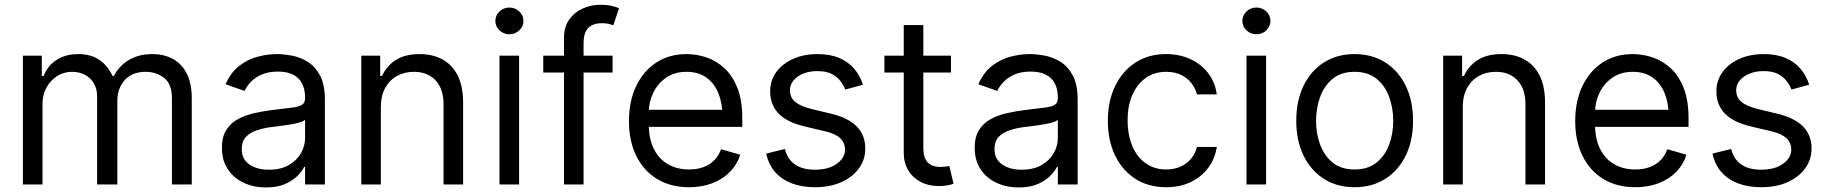

<svg xmlns="http://www.w3.org/2000/svg" viewBox="-20 -782 7750 814"><path d="M77.1 0V-545.9H157.2V-460H165Q182.1 -503.9 220.2 -528.3Q258.3 -552.7 311.5 -552.7Q365.2 -552.7 401.1 -528.3Q437 -503.9 457 -460H462.9Q484.4 -502.4 526.1 -527.6Q567.9 -552.7 626 -552.7Q674.8 -552.7 712.4 -532.5Q750 -512.2 771.5 -470.7Q793 -429.2 793 -365.2V0H709V-365.2Q709 -425.8 675.8 -451.7Q642.6 -477.5 597.7 -477.5Q540.5 -477.5 509 -442.6Q477.5 -407.7 477.5 -355.5V0H391.6V-374Q391.6 -420.4 361.8 -449Q332 -477.5 284.2 -477.5Q251.5 -477.5 223.1 -460Q194.8 -442.4 177.5 -411.6Q160.2 -380.9 160.2 -340.8V0Z M1107.4 12.7Q1055.7 12.7 1013.2 -7.1Q970.7 -26.9 945.8 -64.5Q920.9 -102.1 920.9 -155.3Q920.9 -202.1 939.5 -231.2Q958 -260.3 989 -277.1Q1020 -293.9 1057.4 -302.2Q1094.7 -310.5 1132.8 -315.4Q1182.6 -321.8 1213.6 -325.2Q1244.6 -328.6 1259 -336.9Q1273.4 -345.2 1273.4 -365.2V-368.2Q1273.4 -403.3 1260.7 -428Q1248 -452.6 1222.4 -465.6Q1196.8 -478.5 1158.2 -478.5Q1118.2 -478.5 1090.1 -466.3Q1062 -454.1 1043.9 -435.3Q1025.9 -416.5 1016.6 -396.5L936.5 -424.8Q958 -474.6 993.9 -502.4Q1029.8 -530.3 1072 -541.5Q1114.3 -552.7 1155.3 -552.7Q1181.6 -552.7 1215.8 -546.6Q1250 -540.5 1282.5 -521.2Q1314.9 -502 1336.2 -463.1Q1357.4 -424.3 1357.4 -359.4V0H1273.4V-74.2H1269.5Q1261.2 -56.6 1241.2 -36.4Q1221.2 -16.1 1188.2 -1.7Q1155.3 12.7 1107.4 12.7ZM1120.1 -62.5Q1169.9 -62.5 1204.1 -82Q1238.3 -101.6 1255.9 -132.6Q1273.4 -163.6 1273.4 -197.3V-274.4Q1268.1 -268.1 1250.2 -262.9Q1232.4 -257.8 1209.2 -253.9Q1186 -250 1164.1 -247.3Q1142.1 -244.6 1128.9 -243.2Q1096.2 -238.8 1067.9 -229.2Q1039.6 -219.7 1022.2 -201.2Q1004.9 -182.6 1004.9 -150.4Q1004.9 -106.9 1037.4 -84.7Q1069.8 -62.5 1120.1 -62.5Z M1594.7 -328.1V0H1511.7V-545.9H1591.8V-460H1599.6Q1618.7 -502 1657.7 -527.3Q1696.8 -552.7 1758.8 -552.7Q1814 -552.7 1855.5 -530.3Q1897 -507.8 1920.2 -462.2Q1943.4 -416.5 1943.4 -346.7V0H1860.4V-340.8Q1860.4 -404.8 1826.7 -441.2Q1793 -477.5 1734.9 -477.5Q1694.8 -477.5 1663.1 -460Q1631.3 -442.4 1613 -409.2Q1594.7 -376 1594.7 -328.1Z M2097.7 0V-545.9H2180.7V0ZM2139.6 -636.7Q2115.2 -636.7 2097.7 -653.3Q2080.1 -669.9 2080.1 -693.4Q2080.1 -716.8 2097.7 -733.4Q2115.2 -750 2139.6 -750Q2164.1 -750 2181.6 -733.4Q2199.2 -716.8 2199.2 -693.4Q2199.2 -669.9 2181.6 -653.3Q2164.1 -636.7 2139.6 -636.7Z M2577.1 -545.9V-474.6H2283.2V-545.9ZM2371.1 0V-621.1Q2371.1 -668 2393.3 -699.2Q2415.5 -730.5 2450.7 -746.1Q2485.8 -761.7 2524.4 -761.7Q2555.7 -761.7 2575.4 -756.6Q2595.2 -751.5 2604.5 -747.1L2580.1 -674.8Q2573.7 -677.2 2562.7 -680.4Q2551.8 -683.6 2533.2 -683.6Q2491.7 -683.6 2472.9 -662.4Q2454.1 -641.1 2454.1 -600.6V0Z M2901.4 11.7Q2822.8 11.7 2765.4 -23.4Q2708 -58.6 2677.2 -121.8Q2646.5 -185.1 2646.5 -268.6Q2646.5 -352.5 2676.8 -416.5Q2707 -480.5 2762 -516.6Q2816.9 -552.7 2890.6 -552.7Q2933.1 -552.7 2975.1 -538.6Q3017.1 -524.4 3051.5 -492.7Q3085.9 -460.9 3106.4 -408.7Q3127 -356.4 3127 -280.3V-244.1H2706.1V-316.4H3081.5L3043 -289.1Q3043 -343.8 3025.9 -386.2Q3008.8 -428.7 2974.9 -453.1Q2940.9 -477.5 2890.6 -477.5Q2840.3 -477.5 2804.4 -452.9Q2768.6 -428.2 2749.5 -388.7Q2730.5 -349.1 2730.5 -303.7V-255.9Q2730.5 -193.8 2752 -150.9Q2773.4 -107.9 2812 -85.7Q2850.6 -63.5 2901.4 -63.5Q2934.1 -63.5 2960.9 -73Q2987.8 -82.5 3007.3 -101.8Q3026.9 -121.1 3037.1 -149.4L3118.2 -126Q3105.5 -85 3075.4 -54Q3045.4 -22.9 3001 -5.6Q2956.5 11.7 2901.4 11.7Z M3638.7 -422.9 3563.5 -402.3Q3556.2 -420.9 3542.5 -439Q3528.8 -457 3505.6 -468.8Q3482.4 -480.5 3445.3 -480.5Q3395.5 -480.5 3362.3 -457.3Q3329.1 -434.1 3329.1 -399.4Q3329.1 -368.2 3351.8 -349.6Q3374.5 -331.1 3422.9 -319.3L3503.9 -299.8Q3576.7 -282.2 3612.5 -245.6Q3648.4 -209 3648.4 -152.3Q3648.4 -105.5 3621.6 -68.4Q3594.7 -31.2 3546.9 -9.8Q3499 11.7 3435.5 11.7Q3379.9 11.7 3336.9 -4.6Q3293.9 -21 3266.1 -52.7Q3238.3 -84.5 3228.5 -130.9L3307.6 -150.4Q3318.8 -106.4 3350.8 -84.5Q3382.8 -62.5 3434.6 -62.5Q3492.7 -62.5 3527.6 -87.6Q3562.5 -112.8 3562.5 -147.5Q3562.5 -176.3 3542.5 -195.6Q3522.5 -214.8 3481.4 -224.6L3390.6 -246.1Q3315.4 -264.2 3280.3 -301.3Q3245.1 -338.4 3245.1 -394.5Q3245.1 -440.9 3271.2 -476.6Q3297.4 -512.2 3342.8 -532.5Q3388.2 -552.7 3445.3 -552.7Q3499.5 -552.7 3537.8 -536.4Q3576.2 -520 3601.1 -491Q3626 -461.9 3638.7 -422.9Z M4011.7 -545.9V-474.6H3729.5V-545.9ZM3811.5 -675.8H3894.5V-156.2Q3894.5 -127.9 3902.3 -109.9Q3910.2 -91.8 3926.3 -83Q3942.4 -74.2 3967.8 -74.2Q3976.1 -74.2 3985.1 -75.2Q3994.1 -76.2 4004.9 -78.1L4022.5 -2.9Q4010.7 1.5 3993.9 4.2Q3977.1 6.8 3960 6.8Q3916 6.8 3882.6 -11Q3849.1 -28.8 3830.3 -60.5Q3811.5 -92.3 3811.5 -133.8Z M4298.8 12.7Q4247.1 12.7 4204.6 -7.1Q4162.1 -26.9 4137.2 -64.5Q4112.3 -102.1 4112.3 -155.3Q4112.3 -202.1 4130.9 -231.2Q4149.4 -260.3 4180.4 -277.1Q4211.4 -293.9 4248.8 -302.2Q4286.1 -310.5 4324.2 -315.4Q4374 -321.8 4405 -325.2Q4436 -328.6 4450.4 -336.9Q4464.8 -345.2 4464.8 -365.2V-368.2Q4464.8 -403.3 4452.1 -428Q4439.5 -452.6 4413.8 -465.6Q4388.2 -478.5 4349.6 -478.5Q4309.6 -478.5 4281.5 -466.3Q4253.4 -454.1 4235.4 -435.3Q4217.3 -416.5 4208 -396.5L4127.9 -424.8Q4149.4 -474.6 4185.3 -502.4Q4221.2 -530.3 4263.4 -541.5Q4305.7 -552.7 4346.7 -552.7Q4373 -552.7 4407.2 -546.6Q4441.4 -540.5 4473.9 -521.2Q4506.3 -502 4527.6 -463.1Q4548.8 -424.3 4548.8 -359.4V0H4464.8V-74.2H4460.9Q4452.6 -56.6 4432.6 -36.4Q4412.6 -16.1 4379.6 -1.7Q4346.7 12.7 4298.8 12.7ZM4311.5 -62.5Q4361.3 -62.5 4395.5 -82Q4429.7 -101.6 4447.3 -132.6Q4464.8 -163.6 4464.8 -197.3V-274.4Q4459.5 -268.1 4441.7 -262.9Q4423.8 -257.8 4400.6 -253.9Q4377.4 -250 4355.5 -247.3Q4333.5 -244.6 4320.3 -243.2Q4287.6 -238.8 4259.3 -229.2Q4231 -219.7 4213.6 -201.2Q4196.3 -182.6 4196.3 -150.4Q4196.3 -106.9 4228.8 -84.7Q4261.2 -62.5 4311.5 -62.5Z M4923.8 11.7Q4847.7 11.7 4792.2 -24.7Q4736.8 -61 4706.8 -124.5Q4676.8 -188 4676.8 -269.5Q4676.8 -353 4707.5 -416.7Q4738.3 -480.5 4793.7 -516.6Q4849.1 -552.7 4922.9 -552.7Q4980.5 -552.7 5026.6 -531.5Q5072.8 -510.3 5102.3 -471.7Q5131.8 -433.1 5138.7 -381.8H5054.7Q5048.3 -406.7 5031.7 -428.7Q5015.1 -450.7 4988 -464.1Q4960.9 -477.5 4923.8 -477.5Q4875 -477.5 4838.4 -452.1Q4801.8 -426.8 4781.2 -380.6Q4760.7 -334.5 4760.7 -272.5Q4760.7 -209.5 4780.8 -162.4Q4800.8 -115.2 4837.6 -89.4Q4874.5 -63.5 4923.8 -63.5Q4957 -63.5 4983.6 -75Q5010.3 -86.4 5028.8 -107.9Q5047.4 -129.4 5054.7 -159.2H5138.7Q5131.8 -110.8 5103.8 -72.3Q5075.7 -33.7 5030 -11Q4984.4 11.7 4923.8 11.7Z M5264.6 0V-545.9H5347.7V0ZM5306.6 -636.7Q5282.2 -636.7 5264.6 -653.3Q5247.1 -669.9 5247.1 -693.4Q5247.1 -716.8 5264.6 -733.4Q5282.2 -750 5306.6 -750Q5331.1 -750 5348.6 -733.4Q5366.2 -716.8 5366.2 -693.4Q5366.2 -669.9 5348.6 -653.3Q5331.1 -636.7 5306.6 -636.7Z M5722.7 11.7Q5648.9 11.7 5593.3 -23.4Q5537.6 -58.6 5506.6 -122.1Q5475.6 -185.5 5475.6 -269.5Q5475.6 -355 5506.6 -418.7Q5537.6 -482.4 5593.3 -517.6Q5648.9 -552.7 5722.7 -552.7Q5796.9 -552.7 5852.5 -517.6Q5908.2 -482.4 5939.5 -418.7Q5970.7 -355 5970.7 -269.5Q5970.7 -185.5 5939.5 -122.1Q5908.2 -58.6 5852.5 -23.4Q5796.9 11.7 5722.7 11.7ZM5722.7 -63.5Q5779.3 -63.5 5815.4 -92.3Q5851.6 -121.1 5869.1 -168.2Q5886.7 -215.3 5886.7 -269.5Q5886.7 -324.7 5869.1 -372.1Q5851.6 -419.4 5815.4 -448.5Q5779.3 -477.5 5722.7 -477.5Q5666.5 -477.5 5630.6 -448.5Q5594.7 -419.4 5577.1 -372.1Q5559.6 -324.7 5559.6 -269.5Q5559.6 -215.3 5577.1 -168.2Q5594.7 -121.1 5630.6 -92.3Q5666.5 -63.5 5722.7 -63.5Z M6181.6 -328.1V0H6098.6V-545.9H6178.7V-460H6186.5Q6205.6 -502 6244.6 -527.3Q6283.7 -552.7 6345.7 -552.7Q6400.9 -552.7 6442.4 -530.3Q6483.9 -507.8 6507.1 -462.2Q6530.3 -416.5 6530.3 -346.7V0H6447.3V-340.8Q6447.3 -404.8 6413.6 -441.2Q6379.9 -477.5 6321.8 -477.5Q6281.7 -477.5 6250 -460Q6218.3 -442.4 6200 -409.2Q6181.6 -376 6181.6 -328.1Z M6913.1 11.7Q6834.5 11.7 6777.1 -23.4Q6719.7 -58.6 6689 -121.8Q6658.2 -185.1 6658.2 -268.6Q6658.2 -352.5 6688.5 -416.5Q6718.8 -480.5 6773.7 -516.6Q6828.6 -552.7 6902.3 -552.7Q6944.8 -552.7 6986.8 -538.6Q7028.8 -524.4 7063.2 -492.7Q7097.7 -460.9 7118.2 -408.7Q7138.7 -356.4 7138.7 -280.3V-244.1H6717.8V-316.4H7093.3L7054.7 -289.1Q7054.7 -343.8 7037.6 -386.2Q7020.5 -428.7 6986.6 -453.1Q6952.6 -477.5 6902.3 -477.5Q6852.1 -477.5 6816.2 -452.9Q6780.3 -428.2 6761.2 -388.7Q6742.2 -349.1 6742.2 -303.7V-255.9Q6742.2 -193.8 6763.7 -150.9Q6785.2 -107.9 6823.7 -85.7Q6862.3 -63.5 6913.1 -63.5Q6945.8 -63.5 6972.7 -73Q6999.5 -82.5 7019 -101.8Q7038.6 -121.1 7048.8 -149.4L7129.9 -126Q7117.2 -85 7087.2 -54Q7057.1 -22.9 7012.7 -5.6Q6968.3 11.7 6913.1 11.7Z M7650.4 -422.9 7575.2 -402.3Q7567.9 -420.9 7554.2 -439Q7540.5 -457 7517.3 -468.8Q7494.1 -480.5 7457 -480.5Q7407.2 -480.5 7374 -457.3Q7340.8 -434.1 7340.8 -399.4Q7340.8 -368.2 7363.5 -349.6Q7386.2 -331.1 7434.6 -319.3L7515.6 -299.8Q7588.4 -282.2 7624.3 -245.6Q7660.2 -209 7660.2 -152.3Q7660.2 -105.5 7633.3 -68.4Q7606.4 -31.2 7558.6 -9.8Q7510.7 11.7 7447.3 11.7Q7391.6 11.7 7348.6 -4.6Q7305.7 -21 7277.8 -52.7Q7250 -84.5 7240.2 -130.9L7319.3 -150.4Q7330.6 -106.4 7362.5 -84.5Q7394.5 -62.5 7446.3 -62.5Q7504.4 -62.5 7539.3 -87.6Q7574.2 -112.8 7574.2 -147.5Q7574.2 -176.3 7554.2 -195.6Q7534.2 -214.8 7493.2 -224.6L7402.3 -246.1Q7327.1 -264.2 7292 -301.3Q7256.8 -338.4 7256.8 -394.5Q7256.8 -440.9 7283 -476.6Q7309.1 -512.2 7354.5 -532.5Q7399.9 -552.7 7457 -552.7Q7511.2 -552.7 7549.6 -536.4Q7587.9 -520 7612.8 -491Q7637.7 -461.9 7650.4 -422.9Z"/></svg>

Font: Inter V
Style: 
Weight: 400
Designer: Rasmus Andersson
Foundry: rsms
Version: Version 4.000;git-a3f224843